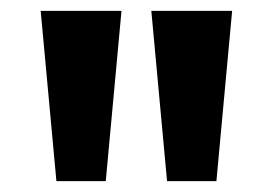

<svg xmlns="http://www.w3.org/2000/svg" viewBox="-20 -740 503 354"><path d="M55 -720H204L175 -406H84ZM259 -720H408L379 -406H288Z"/></svg>

Font: Radio Canada SemiBold
Style: Regular
Weight: 600
Designer: Charles Daoud, Etienne Aubert Bonn, Alexandre Saumier Demers, Jacques Le Bailly
Foundry: Radio-Canada
Version: Version 2.104; ttfautohint (v1.8.4.7-5d5b);gftools[0.9.28.de